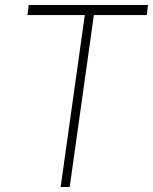

<svg xmlns="http://www.w3.org/2000/svg" viewBox="-20 -743 608 763"><path d="M221 0 317 -683H89L94 -723H568L563.5 -683H353L257 0Z"/></svg>

Font: Public Sans Thin Thin
Style: Italic
Weight: 250
Italic angle: -8°
Version: Version 2.001